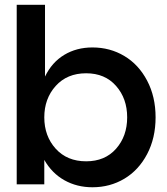

<svg xmlns="http://www.w3.org/2000/svg" viewBox="-20 -770 698 802"><path d="M339.8 -96.2Q418.5 -96.2 464.8 -148.7Q511.2 -201.2 511.2 -279.8Q511.2 -358.4 464.8 -411.1Q418.5 -463.9 339.8 -463.9Q260.3 -463.9 212.6 -410.9Q165 -357.9 165 -279.8Q165 -201.7 212.6 -148.9Q260.3 -96.2 339.8 -96.2ZM49.8 0V-750H168V-450.2Q196.8 -509.8 248.3 -540.8Q299.8 -571.8 366.2 -571.8Q439.5 -571.8 499.3 -536.1Q559.1 -500.5 594.5 -433.3Q629.9 -366.2 629.9 -279.8Q629.9 -193.4 594.5 -126.2Q559.1 -59.1 499.3 -23.4Q439.5 12.2 366.2 12.2Q301.3 12.2 249 -17.1Q196.8 -46.4 165 -102.1V0Z"/></svg>

Font: TASA Explorer SemiBold
Style: Regular
Weight: 600
Designer: Weizhong Zhang
Foundry: Local Remote
Version: Version 1.000;Glyphs 3.1.2 (3151)